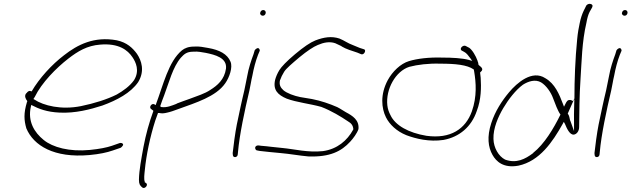

<svg xmlns="http://www.w3.org/2000/svg" viewBox="-20 -760 3213 977"><path d="M113 -285C103 -272 110 -257 118 -247L119 -245L117 -240C100 -183 102 -149 114 -107C151 -19 255 45 435 29C488 24 524 16 553 6L594 -8C597 -10 601 -13 604 -18C612 -27 600 -35 589 -32L549 -18C522 -9 487 -2 437 3C334 13 248 -10 202 -48C155 -86 120 -142 137 -217L139 -226C177 -206 218 -190 283 -187C363 -183 439 -203 501 -223C575 -250 645 -287 683 -342C718 -399 700 -452 677 -486C655 -516 626 -544 574 -555C459 -576 375 -533 306 -479C244 -432 180 -362 141 -295C129 -300 123 -297 114 -285ZM150 -256 157 -267C192 -339 266 -414 328 -462C376 -499 423 -528 490 -533C584 -541 630 -505 654 -469C671 -444 692 -400 662 -352C641 -322 606 -297 574 -279C524 -254 460 -234 392 -220C292 -200 202 -222 154 -254ZM683 -342Z M748 -206 760 -197V-194C739 -137 722 -75 710 -12C699 49 688 105 687 154C687 177 692 184 704 194C716 204 736 182 724 172L716 167L717 166C711 151 715 125 717 105C724 30 744 -65 770 -146L784 -185H791C802 -182 816 -183 831 -187C846 -190 866 -197 890 -206C975 -237 1079 -268 1126 -336C1148 -367 1165 -418 1153 -446C1137 -485 1097 -506 1039 -516C1015 -520 995 -525 968 -523C939 -523 920 -515 906 -504C837 -447 811 -328 772 -225L766 -229C752 -237 737 -215 748 -206ZM796 -219V-222C802 -239 808 -257 815 -274C840 -340 859 -418 900 -466C916 -483 928 -497 964 -497C990 -499 1006 -494 1027 -491C1075 -481 1136 -466 1130 -411C1122 -355 1086 -325 1051 -303C1022 -283 984 -272 945 -257C923 -249 902 -242 879 -233V-232C853 -222 830 -212 803 -215C800 -215 797 -216 796 -219ZM800 -210H801ZM962 -497H964ZM1050 -298Z M1304 -695C1302 -687 1309 -680 1317 -680C1325 -680 1330 -685 1332 -693C1334 -701 1328 -709 1320 -709C1312 -709 1306 -704 1304 -695ZM1238 -373C1233 -350 1229 -326 1223 -299C1217 -272 1210 -246 1204 -216L1185 -126C1177 -86 1167 -12 1164 19L1165 30C1167 45 1190 42 1190 24L1191 14C1199 -77 1225 -197 1249 -299C1255 -325 1258 -350 1264 -374C1271 -412 1281 -450 1293 -481L1301 -500C1303 -503 1301 -507 1300 -510C1294 -521 1281 -512 1276 -504L1270 -484C1258 -452 1245 -413 1238 -373ZM1264 -371Z M1285 -18C1273 -11 1280 3 1286 5L1301 8C1330 11 1370 16 1409 19C1455 23 1503 32 1549 36C1659 40 1717 10 1762 -39C1777 -55 1797 -82 1804 -103C1809 -149 1774 -171 1740 -189C1727 -196 1714 -206 1696 -215C1657 -232 1614 -247 1568 -256L1508 -266C1477 -272 1439 -286 1422 -301C1408 -314 1399 -328 1405 -353L1406 -354C1410 -366 1416 -379 1426 -395C1436 -411 1463 -434 1503 -468C1543 -501 1575 -522 1597 -531C1627 -544 1657 -550 1686 -540L1718 -525V-524C1741 -510 1772 -501 1799 -492L1818 -484C1833 -479 1845 -505 1833 -509L1811 -516C1799 -521 1788 -525 1777 -530C1749 -540 1732 -554 1707 -564C1667 -577 1628 -571 1584 -554C1559 -544 1525 -521 1481 -484C1438 -448 1412 -420 1402 -404C1391 -386 1384 -369 1380 -354C1368 -302 1394 -277 1439 -258C1490 -239 1558 -232 1615 -216C1667 -196 1716 -166 1750 -143C1767 -133 1776 -123 1778 -103L1777 -100C1747 -45 1696 -1 1623 9C1546 17 1480 -1 1417 -7C1379 -10 1341 -16 1311 -18H1310L1296 -20C1293 -20 1288 -20 1285 -18ZM1549 36H1550ZM1707 -564Z M1953 -352C1914 -279 1921 -209 1944 -163C1962 -127 1998 -92 2048 -72C2096 -54 2164 -37 2237 -48C2318 -63 2379 -115 2406 -195C2429 -254 2429 -317 2426 -364L2423 -391L2426 -394C2447 -411 2421 -423 2415 -430C2414 -438 2413 -444 2410 -450V-451C2401 -476 2383 -507 2366 -518H2365L2352 -525C2338 -535 2315 -513 2329 -503L2342 -496C2353 -491 2365 -475 2373 -464L2383 -450L2366 -455C2332 -464 2284 -467 2229 -467C2163 -469 2104 -462 2061 -449C2018 -436 1977 -396 1953 -352ZM1951 -224C1942 -306 1993 -398 2063 -420C2104 -431 2162 -438 2220 -436C2298 -436 2357 -430 2390 -407L2391 -406L2393 -395C2402 -341 2408 -269 2381 -193C2349 -104 2273 -52 2150 -69C2059 -84 1991 -122 1967 -174C1959 -189 1953 -205 1951 -224ZM2341 -496H2342ZM2431 -410Z M2480 -134C2457 -64 2464 -11 2486 28C2505 62 2542 97 2618 83C2726 60 2792 -38 2843 -129L2849 -140L2855 -129C2864 -107 2879 -73 2900 -75C2915 -77 2927 -93 2927 -114C2928 -190 2928 -272 2934 -358C2940 -447 2941 -546 2964 -644C2968 -667 2973 -685 2980 -699L2993 -722C2998 -732 2994 -738 2985 -740C2976 -742 2965 -738 2961 -727L2950 -705C2942 -688 2935 -668 2930 -643C2925 -620 2920 -593 2917 -561C2907 -461 2903 -353 2903 -260L2902 -235C2901 -197 2900 -160 2901 -126V-93L2891 -121C2888 -129 2885 -137 2882 -146L2881 -147C2878 -160 2877 -172 2869 -182L2899 -250C2897 -249 2893 -247 2893 -246C2891 -249 2888 -250 2884 -251C2868 -253 2864 -245 2857 -231L2850 -217L2845 -230C2826 -280 2804 -334 2755 -362C2688 -406 2611 -339 2570 -290C2534 -247 2500 -195 2480 -134ZM2491 -53C2489 -107 2515 -166 2541 -210C2567 -254 2604 -302 2641 -329C2668 -346 2703 -358 2733 -341C2760 -325 2784 -289 2794 -261L2812 -215C2818 -202 2824 -187 2832 -177L2831 -175C2797 -106 2750 -27 2693 18V19C2652 50 2607 73 2550 52C2517 35 2492 -8 2491 -53ZM2641 -328V-329ZM2899 -250C2901 -251 2902 -252 2902 -252V-253C2902 -255 2903 -258 2903 -260Z M3145 -695C3143 -687 3150 -680 3158 -680C3166 -680 3171 -685 3173 -693C3175 -701 3169 -709 3161 -709C3153 -709 3147 -704 3145 -695ZM3079 -373C3074 -350 3070 -326 3064 -299C3058 -272 3051 -246 3045 -216L3026 -126C3018 -86 3008 -12 3005 19L3006 30C3008 45 3031 42 3031 24L3032 14C3040 -77 3066 -197 3090 -299C3096 -325 3099 -350 3105 -374C3112 -412 3122 -450 3134 -481L3142 -500C3144 -503 3142 -507 3141 -510C3135 -521 3122 -512 3117 -504L3111 -484C3099 -452 3086 -413 3079 -373ZM3105 -371Z"/></svg>

Font: Stray Cat
Style: LtExtObl
Weight: 300
Version: Version 1.0